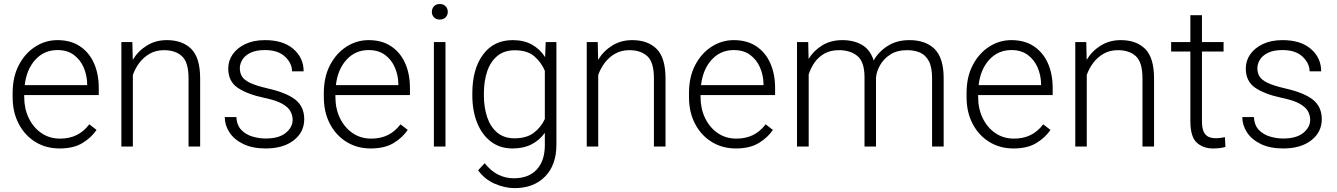

<svg xmlns="http://www.w3.org/2000/svg" viewBox="-20 -741 6760 971"><path d="M281.2 9.8Q212.4 9.8 158.7 -23.4Q105 -56.6 74.5 -115.2Q43.9 -173.8 43.9 -249.5V-270.5Q43.9 -352.1 75.4 -412.1Q106.9 -472.2 158.7 -505.1Q210.4 -538.1 270.5 -538.1Q337.9 -538.1 384.5 -506.8Q431.2 -475.6 455.3 -421.1Q479.5 -366.7 479.5 -295.9V-260.3H102.5V-249.5Q102.5 -191.4 125.5 -143.8Q148.4 -96.2 189.2 -68.1Q230 -40 283.7 -40Q330.1 -40 366.5 -57.4Q402.8 -74.7 431.6 -112.3L468.3 -84Q442.4 -45.4 397.2 -17.8Q352.1 9.8 281.2 9.8ZM270.5 -487.8Q203.6 -487.8 158.9 -439.2Q114.3 -390.6 105 -310.5H420.9V-316.9Q419.9 -361.3 403.1 -400.1Q386.2 -439 353.3 -463.4Q320.3 -487.8 270.5 -487.8Z M809.6 -487.3Q768.1 -487.3 736.8 -469.2Q705.6 -451.2 684.3 -422.6Q663.1 -394 651.9 -361.8V0H593.8V-528.3H649.4L651.4 -438.5Q678.7 -483.4 722.9 -510.7Q767.1 -538.1 823.7 -538.1Q902.8 -538.1 947.5 -493.4Q992.2 -448.7 992.2 -344.2V0H933.6V-344.7Q933.6 -426.3 900.1 -456.8Q866.7 -487.3 809.6 -487.3Z M1460 -134.8Q1460 -156.7 1449.2 -177.5Q1438.5 -198.2 1408 -215.8Q1377.4 -233.4 1318.8 -245.6Q1230.5 -264.2 1182.4 -296.9Q1134.3 -329.6 1134.3 -394.5Q1134.3 -434.1 1157 -466.6Q1179.7 -499 1221.4 -518.6Q1263.2 -538.1 1320.3 -538.1Q1412.1 -538.1 1463.9 -493.2Q1515.6 -448.2 1515.6 -380.4H1457Q1457 -420.9 1421.6 -454.3Q1386.2 -487.8 1320.3 -487.8Q1274.9 -487.8 1246.8 -474.1Q1218.8 -460.4 1205.8 -439.2Q1192.9 -418 1192.9 -396Q1192.9 -373 1203.4 -355Q1213.9 -336.9 1244.1 -322.3Q1274.4 -307.6 1333.5 -293.9Q1429.7 -272 1474.1 -236.6Q1518.6 -201.2 1518.6 -138.2Q1518.6 -72.8 1465.6 -31.5Q1412.6 9.8 1323.7 9.8Q1256.8 9.8 1210.4 -12.7Q1164.1 -35.2 1140.4 -71.5Q1116.7 -107.9 1116.7 -148.9H1175.3Q1177.7 -107.4 1200.7 -83.7Q1223.6 -60.1 1257.1 -50.3Q1290.5 -40.5 1323.7 -40.5Q1390.6 -40.5 1425.3 -69.1Q1460 -97.7 1460 -134.8Z M1855 9.8Q1786.1 9.8 1732.4 -23.4Q1678.7 -56.6 1648.2 -115.2Q1617.7 -173.8 1617.7 -249.5V-270.5Q1617.7 -352.1 1649.2 -412.1Q1680.7 -472.2 1732.4 -505.1Q1784.2 -538.1 1844.2 -538.1Q1911.6 -538.1 1958.3 -506.8Q2004.9 -475.6 2029.1 -421.1Q2053.2 -366.7 2053.2 -295.9V-260.3H1676.3V-249.5Q1676.3 -191.4 1699.2 -143.8Q1722.2 -96.2 1762.9 -68.1Q1803.7 -40 1857.4 -40Q1903.8 -40 1940.2 -57.4Q1976.6 -74.7 2005.4 -112.3L2042 -84Q2016.1 -45.4 1970.9 -17.8Q1925.8 9.8 1855 9.8ZM1844.2 -487.8Q1777.3 -487.8 1732.7 -439.2Q1688 -390.6 1678.7 -310.5H1994.6V-316.9Q1993.7 -361.3 1976.8 -400.1Q1960 -439 1927 -463.4Q1894 -487.8 1844.2 -487.8Z M2164.1 -681.2Q2164.1 -697.8 2174.6 -709.2Q2185.1 -720.7 2204.1 -720.7Q2222.7 -720.7 2233.6 -709.2Q2244.6 -697.8 2244.6 -681.2Q2244.6 -664.6 2233.6 -653.3Q2222.7 -642.1 2204.1 -642.1Q2185.1 -642.1 2174.6 -653.3Q2164.1 -664.6 2164.1 -681.2ZM2232.9 -528.3V0H2174.3V-528.3Z M2368.7 -258.8V-269Q2368.7 -392.1 2422.9 -465.1Q2477.1 -538.1 2572.8 -538.1Q2629.4 -538.1 2670.2 -515.4Q2710.9 -492.7 2736.8 -452.1L2739.7 -528.3H2793.9V-9.3Q2793.9 93.8 2736.3 152.1Q2678.7 210.4 2582.5 210.4Q2533.2 210.4 2481.7 188Q2430.2 165.5 2397.9 120.1L2431.2 84.5Q2462.9 124 2499.5 142.3Q2536.1 160.6 2578.6 160.6Q2653.8 160.6 2694.6 116.2Q2735.4 71.8 2735.4 -7.3V-69.3Q2709 -32.2 2668.5 -11.2Q2627.9 9.8 2571.8 9.8Q2508.8 9.8 2463.4 -24.4Q2418 -58.6 2393.3 -119.4Q2368.7 -180.2 2368.7 -258.8ZM2427.2 -269V-258.8Q2427.2 -197.8 2443.8 -148.4Q2460.4 -99.1 2494.9 -70.3Q2529.3 -41.5 2582.5 -41.5Q2642.6 -41.5 2679.4 -69.3Q2716.3 -97.2 2735.4 -139.2V-382.8Q2718.8 -423.8 2683.3 -455.3Q2647.9 -486.8 2583.5 -486.8Q2529.8 -486.8 2495.1 -458Q2460.4 -429.2 2443.8 -379.9Q2427.2 -330.6 2427.2 -269Z M3163.1 -487.3Q3121.6 -487.3 3090.3 -469.2Q3059.1 -451.2 3037.8 -422.6Q3016.6 -394 3005.4 -361.8V0H2947.3V-528.3H3002.9L3004.9 -438.5Q3032.2 -483.4 3076.4 -510.7Q3120.6 -538.1 3177.2 -538.1Q3256.3 -538.1 3301 -493.4Q3345.7 -448.7 3345.7 -344.2V0H3287.1V-344.7Q3287.1 -426.3 3253.7 -456.8Q3220.2 -487.3 3163.1 -487.3Z M3701.7 9.8Q3632.8 9.8 3579.1 -23.4Q3525.4 -56.6 3494.9 -115.2Q3464.4 -173.8 3464.4 -249.5V-270.5Q3464.4 -352.1 3495.8 -412.1Q3527.3 -472.2 3579.1 -505.1Q3630.9 -538.1 3690.9 -538.1Q3758.3 -538.1 3804.9 -506.8Q3851.6 -475.6 3875.7 -421.1Q3899.9 -366.7 3899.9 -295.9V-260.3H3522.9V-249.5Q3522.9 -191.4 3545.9 -143.8Q3568.8 -96.2 3609.6 -68.1Q3650.4 -40 3704.1 -40Q3750.5 -40 3786.9 -57.4Q3823.2 -74.7 3852.1 -112.3L3888.7 -84Q3862.8 -45.4 3817.6 -17.8Q3772.5 9.8 3701.7 9.8ZM3690.9 -487.8Q3624 -487.8 3579.3 -439.2Q3534.7 -390.6 3525.4 -310.5H3841.3V-316.9Q3840.3 -361.3 3823.5 -400.1Q3806.6 -439 3773.7 -463.4Q3740.7 -487.8 3690.9 -487.8Z M4223.1 -487.3Q4179.2 -487.3 4148.7 -469.7Q4118.2 -452.1 4098.9 -424.1Q4079.6 -396 4069.8 -364.3V0H4010.7V-528.3H4067.4L4069.3 -442.9Q4095.7 -485.8 4138.9 -512Q4182.1 -538.1 4240.2 -538.1Q4298.3 -538.1 4339.6 -513.9Q4380.9 -489.7 4398.4 -435.5Q4423.8 -480 4469.7 -509Q4515.6 -538.1 4579.1 -538.1Q4661.6 -538.1 4707 -492.7Q4752.4 -447.3 4752.4 -344.7V0H4693.8V-345.2Q4693.8 -400.9 4677.5 -431.9Q4661.1 -462.9 4632.3 -475.3Q4603.5 -487.8 4564.9 -487.3Q4515.6 -486.8 4482.4 -465.3Q4449.2 -443.8 4431.2 -412.1Q4413.1 -380.4 4410.2 -349.6V0H4352.1V-349.6Q4352.1 -428.2 4316.2 -457.8Q4280.3 -487.3 4223.1 -487.3Z M5105.5 9.8Q5036.6 9.8 4982.9 -23.4Q4929.2 -56.6 4898.7 -115.2Q4868.2 -173.8 4868.2 -249.5V-270.5Q4868.2 -352.1 4899.7 -412.1Q4931.2 -472.2 4982.9 -505.1Q5034.7 -538.1 5094.7 -538.1Q5162.1 -538.1 5208.7 -506.8Q5255.4 -475.6 5279.5 -421.1Q5303.7 -366.7 5303.7 -295.9V-260.3H4926.8V-249.5Q4926.8 -191.4 4949.7 -143.8Q4972.7 -96.2 5013.4 -68.1Q5054.2 -40 5107.9 -40Q5154.3 -40 5190.7 -57.4Q5227.1 -74.7 5255.9 -112.3L5292.5 -84Q5266.6 -45.4 5221.4 -17.8Q5176.3 9.8 5105.5 9.8ZM5094.7 -487.8Q5027.8 -487.8 4983.2 -439.2Q4938.5 -390.6 4929.2 -310.5H5245.1V-316.9Q5244.1 -361.3 5227.3 -400.1Q5210.4 -439 5177.5 -463.4Q5144.5 -487.8 5094.7 -487.8Z M5633.8 -487.3Q5592.3 -487.3 5561 -469.2Q5529.8 -451.2 5508.5 -422.6Q5487.3 -394 5476.1 -361.8V0H5418V-528.3H5473.6L5475.6 -438.5Q5502.9 -483.4 5547.1 -510.7Q5591.3 -538.1 5647.9 -538.1Q5727.1 -538.1 5771.7 -493.4Q5816.4 -448.7 5816.4 -344.2V0H5757.8V-344.7Q5757.8 -426.3 5724.4 -456.8Q5690.9 -487.3 5633.8 -487.3Z M6168 -528.3V-480.5H6058.6V-128.9Q6058.6 -92.3 6068.1 -73.5Q6077.6 -54.7 6093.5 -48.3Q6109.4 -42 6127.4 -42Q6140.6 -42 6152.8 -43.7Q6165 -45.4 6174.8 -47.4L6177.2 2Q6151.9 9.8 6114.7 9.8Q6064.5 9.8 6032.2 -19.8Q6000 -49.3 6000 -128.9V-480.5H5902.8V-528.3H6000V-664.1H6058.6V-528.3Z M6606 -134.8Q6606 -156.7 6595.2 -177.5Q6584.5 -198.2 6554 -215.8Q6523.4 -233.4 6464.8 -245.6Q6376.5 -264.2 6328.4 -296.9Q6280.3 -329.6 6280.3 -394.5Q6280.3 -434.1 6303 -466.6Q6325.7 -499 6367.4 -518.6Q6409.2 -538.1 6466.3 -538.1Q6558.1 -538.1 6609.9 -493.2Q6661.6 -448.2 6661.6 -380.4H6603Q6603 -420.9 6567.6 -454.3Q6532.2 -487.8 6466.3 -487.8Q6420.9 -487.8 6392.8 -474.1Q6364.7 -460.4 6351.8 -439.2Q6338.9 -418 6338.9 -396Q6338.9 -373 6349.4 -355Q6359.9 -336.9 6390.1 -322.3Q6420.4 -307.6 6479.5 -293.9Q6575.7 -272 6620.1 -236.6Q6664.6 -201.2 6664.6 -138.2Q6664.6 -72.8 6611.6 -31.5Q6558.6 9.8 6469.7 9.8Q6402.8 9.8 6356.4 -12.7Q6310.1 -35.2 6286.4 -71.5Q6262.7 -107.9 6262.7 -148.9H6321.3Q6323.7 -107.4 6346.7 -83.7Q6369.6 -60.1 6403.1 -50.3Q6436.5 -40.5 6469.7 -40.5Q6536.6 -40.5 6571.3 -69.1Q6606 -97.7 6606 -134.8Z"/></svg>

Font: Vazirmatn RD FD ExtraLight
Style: Regular
Weight: 200
Designer: Saber Rastikerdar
Foundry: Saber Rastikerdar
Version: Version 33.003